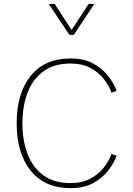

<svg xmlns="http://www.w3.org/2000/svg" viewBox="-20 -953 678 978"><path d="M94.2 -324.7Q94.2 -235.8 121.1 -167Q147.9 -98.1 202.1 -59.3Q256.3 -20.5 338.9 -20.5Q398.4 -20.5 440.4 -43Q482.4 -65.4 509 -99.6Q535.6 -133.8 547.9 -168.9L574.2 -159.7Q560.5 -122.6 531 -84.2Q501.5 -45.9 454.3 -20.3Q407.2 5.4 339.8 5.4Q208 5.4 136.5 -83.3Q64.9 -171.9 64.9 -324.7Q64.9 -478 136.5 -566.7Q208 -655.3 339.8 -655.3Q407.2 -655.3 454.3 -629.6Q501.5 -604 531 -565.9Q560.5 -527.8 574.2 -490.2L547.9 -481Q535.6 -516.1 509 -550.3Q482.4 -584.5 440.4 -606.9Q398.4 -629.4 338.9 -629.4Q256.3 -629.4 202.1 -590.3Q147.9 -551.3 121.1 -482.7Q94.2 -414.1 94.2 -324.7ZM228.5 -933.1H258.3L344.7 -800.3L431.6 -933.1H460.4L356 -775.4H333.5Z"/></svg>

Font: Estedad-FD Thin
Style: Regular
Weight: 100
Designer: Amin Abedi
Version: Version 7.3